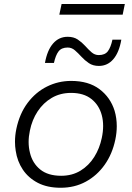

<svg xmlns="http://www.w3.org/2000/svg" viewBox="-20 -898 637 929"><path d="M273.5 10.5Q209 10.5 163.2 -13.2Q117.5 -37 90.5 -77.2Q63.5 -117.5 56 -168.5Q52.5 -190 52.5 -212Q52.5 -242.5 59 -274Q74.5 -348 113.5 -400Q152.5 -452 207.2 -479.2Q262 -506.5 324.5 -506.5Q408.5 -506.5 461.5 -466.5Q514.5 -426.5 534.5 -362Q545 -326.5 545 -287.5Q545 -256 538 -222.5Q523.5 -153 486.5 -100.8Q449.5 -48.5 395.2 -19Q341 10.5 273.5 10.5ZM276 -47.5Q329 -47.5 369.5 -72.2Q410 -97 436 -138.5Q462 -180 472.5 -230.5Q479 -261 479 -288.5Q479 -316 472.5 -340.5Q459.5 -389.5 422.2 -419Q385 -448.5 324 -448.5Q271.5 -448.5 230.5 -424.5Q189.5 -400.5 162.2 -359.2Q135 -318 124.5 -265.5Q118.5 -237.5 118.5 -211Q118.5 -184 125 -158.5Q137 -108.5 174.5 -78Q212 -47.5 276 -47.5ZM458.5 -579Q430 -579 410 -592.5Q390 -606 374 -623.5Q358 -641 342.5 -654.5Q327 -668 307.5 -668Q277.5 -668 263.2 -649.2Q249 -630.5 241 -593.5H197.5Q208.5 -655 236.8 -687.5Q265 -720 307.5 -720Q336.5 -720 356.2 -706.8Q376 -693.5 392 -676Q407.5 -658.5 423 -645Q438.5 -631.5 458 -631.5Q488 -631.5 502 -650.2Q516 -669 524 -706H567Q556.5 -644.5 528.5 -611.8Q500.5 -579 458.5 -579ZM267 -827 278 -878.5H584L573.5 -827Z"/></svg>

Font: Heraclito Light
Style: Italic
Weight: 300
Italic angle: -12°
Designer: Kostas Bartsokas (font) & Cristiano Sobral (main changes)
Foundry: Kostas Bartsokas (font) & Cristiano Sobral (main changes)
Version: Version 1.00;July 8, 2020;FontCreator 13.0.0.2655 64-bit